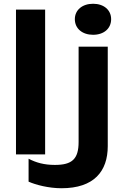

<svg xmlns="http://www.w3.org/2000/svg" viewBox="-20 -821 611 1021"><path d="M65 0H220V-770H65ZM553 -573H398V-66C398 25 363 56 272 56C215 56 172 44 132 23V145C170 162 239 180 307 180C480 180 553 90 553 -44ZM475 -636C532 -636 571 -669 571 -719C571 -768 532 -801 475 -801C418 -801 378 -768 378 -719C378 -669 418 -636 475 -636Z"/></svg>

Font: Bounded Med
Style: Regular
Weight: 500
Designer: Vlad Churkin
Version: Version 3.0